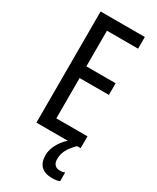

<svg xmlns="http://www.w3.org/2000/svg" viewBox="-235 -779 872 1068"><g transform="rotate(30 201.0 -245.0)"><path d="M274 117C274 79 289 45 334 0H357V-76H157V-335H345V-410H157V-639H357V-714H73V0H274C232 39 207 86 207 131C207 192 239 224 303 224C323 224 339 221 350 216V160C343 163 334 166 319 166C290 166 274 149 274 117Z"/></g></svg>

Font: Noto Sans Gurmukhi UI ExtraCondensed
Style: Regular
Weight: 400
Width: 2
Designer: Jelle Bosma - Monotype Design Team
Foundry: Monotype Imaging Inc.
Version: Version 2.004